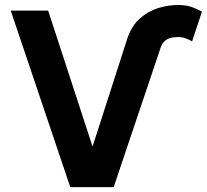

<svg xmlns="http://www.w3.org/2000/svg" viewBox="-20 -766 849 786"><path d="M637.9 -571.9Q643.3 -587 652.5 -596.3Q661.8 -605.6 676 -610Q690.1 -614.4 708.7 -614.4Q724.3 -614.4 740.7 -608.7Q757 -603.1 766.3 -596.3L806.8 -718.3Q792 -727.1 767.2 -736.4Q742.4 -745.6 708.7 -745.6Q668.7 -745.6 627.4 -732.9Q586.1 -720.1 552.5 -690.3Q518.8 -660.5 501.4 -608.9L358.9 -166L177.1 -722.7H23.9L267.7 0H445.4Z"/></svg>

Font: Giphurs SC
Style: Regular
Weight: 400
Version: Version 0.920